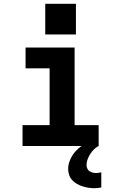

<svg xmlns="http://www.w3.org/2000/svg" viewBox="-20 -771 640 1014"><path d="M99 0V-110H242V-410H115V-520H374V-110H501V0ZM478 223Q462 223 446.5 220.5Q431 218 415.5 213Q400 208 386 200Q372 192 361 180Q350 168 345 152.5Q340 137 340 121Q340 101 347 81.5Q354 62 365.5 45Q377 28 392.5 14.5Q408 1 425.5 -9.5Q443 -20 462 -27.5Q481 -35 501 -40V0Q487 7 476 18Q465 29 456.5 42.5Q448 56 442.5 70.5Q437 85 437 101Q437 110 441 119Q445 128 452.5 133Q460 138 469.5 140.5Q479 143 488 143Q495 143 502 141.5Q509 140 515 139V219Q506 221 497 222Q488 223 478 223ZM219 -589V-751H381V-589Z"/></svg>

Font: Iosevka SS04 XBd Ex
Style: Regular
Weight: 800
Width: 7
Monospace: yes
Designer: Belleve Invis
Foundry: Belleve Invis
Version: Version 19.0.0; ttfautohint (v1.8.4)